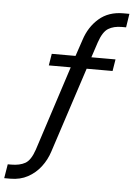

<svg xmlns="http://www.w3.org/2000/svg" viewBox="-95 -759 691 993"><g transform="rotate(5 250.5 -262.5)"><path d="M-35 189 -23 116H-5Q39 116 67.5 100Q96 84 115 28L264 -431L274 -412H144L154 -473H293L272 -457L306 -558Q328 -627 378 -670.5Q428 -714 504 -714H536L525 -643H503Q461 -643 433 -626Q405 -609 386 -553L354 -456L347 -473H485L475 -412H325L347 -432L196 30Q182 74 154.5 110Q127 146 87.5 167.5Q48 189 -3 189Z"/></g></svg>

Font: Nunito Sans 7pt Condensed
Style: Italic
Weight: 400
Width: 3
Italic angle: -9°
Designer: Vernon Adams
Foundry: Vernon Adams
Version: Version 3.101;gftools[0.9.27]